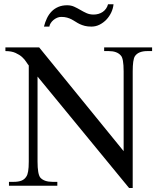

<svg xmlns="http://www.w3.org/2000/svg" viewBox="-20 -889 763 919"><path d="M685.1 -644.5Q664.1 -644.5 648.9 -638.4Q633.8 -632.3 625.5 -619.6Q615.2 -603 615.2 -547.4V10.7H597.7L159.7 -522.5V-115.7Q159.7 -54.7 173.3 -38.6Q191.4 -18.6 231.4 -18.6H254.4V0H22.9V-18.6H45.9Q67.9 -18.6 82.8 -24.4Q97.7 -30.3 106 -43.9Q111.8 -51.8 114.7 -69.1Q117.7 -86.4 117.7 -115.7V-575.7Q112.8 -581.1 105.7 -592.5Q98.6 -604 86.2 -615.5Q73.7 -627 54.4 -635.7Q35.2 -644.5 5.9 -644.5V-662.1H167.5L571.8 -165.5V-547.4Q571.8 -610.4 558.1 -623.5Q540 -644.5 500.5 -644.5H478.5V-662.1H708V-644.5ZM523.4 -868.7Q521.5 -848.6 512.5 -829.3Q503.4 -810.1 489.3 -795.2Q475.1 -780.3 456.8 -771Q438.5 -761.7 417.5 -761.7Q399.4 -761.7 386 -765.1Q372.6 -768.6 361.8 -773.7Q351.1 -778.8 342 -784.9Q333 -791 323 -796.1Q313 -801.3 301 -804.7Q289.1 -808.1 272.9 -808.1Q263.2 -808.1 253.4 -804Q243.7 -799.8 235.8 -793.2Q228 -786.6 222.7 -778.3Q217.3 -770 216.3 -761.7H190.4Q195.8 -783.2 204.8 -802Q213.9 -820.8 227.3 -834.5Q240.7 -848.1 259.3 -856Q277.8 -863.8 301.3 -863.8Q320.3 -863.8 335.2 -856.9Q350.1 -850.1 364.5 -841.6Q378.9 -833 394 -826.2Q409.2 -819.3 428.2 -819.3Q439.9 -819.3 451.2 -822.5Q462.4 -825.7 471.7 -832Q481 -838.4 487.5 -847.7Q494.1 -856.9 497.1 -868.7Z"/></svg>

Font: Doulos SIL Am
Style: Regular
Weight: 400
Designer: Walt Agee, Victor Gaultney, Peter Martin, Debbi Hosken, Becca Hirsbrunner
Foundry: SIL International
Version: Version 5.000